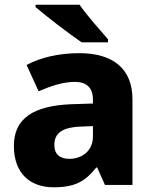

<svg xmlns="http://www.w3.org/2000/svg" viewBox="-20 -786 653 816"><path d="M318 -766H131V-756C174 -719 275 -641 327 -606H439V-619C407 -656 349 -721 318 -766ZM318 -560C230 -560 153 -542 93 -510L144 -398C197 -421 249 -438 298 -438C346 -438 375 -415 375 -362V-346L281 -343C122 -336 39 -283 39 -166C39 -46 111 10 208 10C299 10 342 -15 389 -74H393L426 0H543V-364C543 -493 461 -560 318 -560ZM324 -248 375 -250V-206C375 -147 331 -111 275 -111C237 -111 211 -128 211 -170C211 -217 240 -245 324 -248Z"/></svg>

Font: Noto Sans Arabic ExtBd
Style: Regular
Weight: 800
Designer: Monotype Design Team, Nadine Chahine, Nizar Qandah and Khaled Hosny
Foundry: Monotype Imaging Inc.
Version: Version 2.012